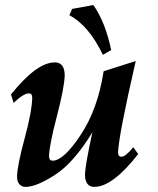

<svg xmlns="http://www.w3.org/2000/svg" viewBox="-20 -729 626 759"><path d="M353 9.8Q315.9 9.8 315.9 -40Q317.4 -78.1 345.2 -206.1Q272 -85.9 198 -38.1Q124 9.8 81.1 9.8Q65.9 9.8 56.6 -0.7Q47.4 -11.2 47.4 -30.8Q48.3 -74.7 77.1 -180.7Q106 -286.6 107.4 -342.3Q107.4 -359.9 94.7 -359.9Q73.2 -359.9 33.7 -322.3L23.4 -355.5Q125 -482.4 196.8 -482.4Q235.8 -482.4 235.8 -430.2Q233.9 -380.4 204.6 -268.6Q175.3 -156.7 173.8 -112.3Q173.8 -93.8 188 -93.8Q231.4 -93.8 299.1 -195.8Q366.7 -297.9 389.6 -447.3L516.6 -487.8Q449.2 -194.3 446.8 -127.4Q446.8 -109.4 459.5 -109.4Q476.6 -109.4 506.8 -147L526.4 -120.1Q424.8 9.8 353 9.8ZM386.7 -512.2Q331.5 -627.4 254.4 -668.9L265.1 -693.8L349.1 -709Q397 -640.6 419.4 -531.2Z"/></svg>

Font: Kelvinch
Style: Bold Italic
Weight: 700
Italic angle: -10°
Designer: Paul James Miller
Foundry: High-Logic / Made with FontCreator
Version: Version 3.30 September 23, 2016